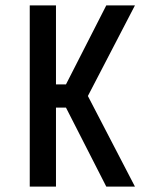

<svg xmlns="http://www.w3.org/2000/svg" viewBox="-20 -690 590 710"><path d="M90 0V-670H187V-378H224L373 -670H479L305 -335L479 0H373L224 -292H187V0Z"/></svg>

Font: Lode Dark Term
Style: Bold
Weight: 700
Monospace: yes
Designer: Belleve Invis
Foundry: Belleve Invis
Version: Version 29.2.0